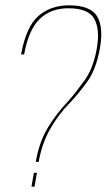

<svg xmlns="http://www.w3.org/2000/svg" viewBox="-20 -700 404 720"><path d="M114 -93H125Q137.5 -163.5 169 -217.8Q200.5 -272 238 -310Q270.5 -343.5 305.5 -391.2Q340.5 -439 354.5 -518Q369 -599.5 343.5 -639.8Q318 -680 238.5 -680Q170 -680 124 -640Q78 -600 59 -496H70.5Q87 -588 128.5 -628.5Q170 -669 236.5 -669Q312.5 -669 334 -628.5Q355.5 -588 343 -518Q330 -444.5 297.5 -399.2Q265 -354 237 -322Q194 -277.5 160.8 -223.5Q127.5 -169.5 114 -93ZM107 -52 98 0H109.5L118.5 -52Z"/></svg>

Font: Anybody Thin
Style: Italic
Weight: 100
Italic angle: -10°
Designer: Tyler Finck
Foundry: Etcetera Type Company
Version: Version 1.114;gftools[0.9.25]